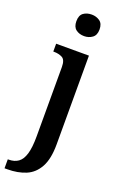

<svg xmlns="http://www.w3.org/2000/svg" viewBox="-202 -815 699 1106"><g transform="rotate(20 148.0 -262.0)"><path d="M156 -632Q126 -632 105.5 -647.5Q85 -663 85 -698Q85 -734 105.5 -749Q126 -764 156 -764Q184 -764 205.5 -749Q227 -734 227 -698Q227 -663 205.5 -647.5Q184 -632 156 -632ZM-14 240V185H-8Q26 185 49.5 168.5Q73 152 85 112.5Q97 73 97 4V-421Q97 -465 75.5 -476.5Q54 -488 24 -488H20V-536H221V8Q221 97 193 148Q165 199 116 219.5Q67 240 3 240Z"/></g></svg>

Font: Noto Serif Lao SemiCondensed SemiBold
Style: Regular
Weight: 600
Width: 4
Designer: Monotype Design Team
Foundry: Monotype Imaging Inc.
Version: Version 2.003; ttfautohint (v1.8.4.7-5d5b)